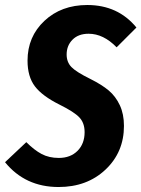

<svg xmlns="http://www.w3.org/2000/svg" viewBox="-47 -730 565 767"><path d="M301.8 -710Q424.3 -710 498 -620.1L418.9 -541Q366.2 -595.2 307.1 -595.2Q266.1 -595.2 242.7 -571.5Q219.2 -547.9 219.2 -512.2Q219.2 -481.9 238.3 -462.2Q257.3 -442.4 314.9 -414.1Q359.9 -391.6 387.5 -368.4Q415 -345.2 431.6 -309.8Q448.2 -274.4 448.2 -227.1Q448.2 -122.1 374.5 -52.5Q300.8 17.1 187 17.1Q53.7 17.1 -26.9 -82L58.1 -162.1Q89.8 -130.4 119.4 -114.7Q148.9 -99.1 188 -99.1Q234.4 -99.1 262.7 -127.4Q291 -155.8 291 -202.1Q291 -238.8 270 -261Q249 -283.2 190.9 -312Q122.1 -346.2 92.5 -385Q63 -423.8 63 -487.8Q63 -583.5 130.4 -646.7Q197.8 -710 301.8 -710Z"/></svg>

Font: Fira Sans Compressed
Style: Bold Italic
Weight: 700
Width: 3
Italic angle: -8°
Designer: Carrois Corporate & Edenspiekermann AG
Foundry: Carrois Corporate GbR & Edenspiekermann AG
Version: Version 4.203;PS 004.203;hotconv 1.0.88;makeotf.lib2.5.64775